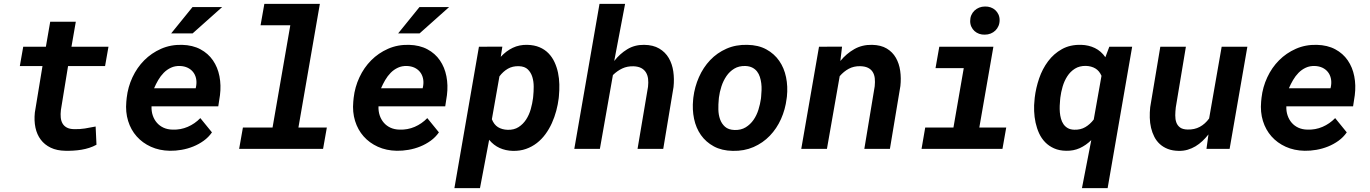

<svg xmlns="http://www.w3.org/2000/svg" viewBox="-20 -770 7083 993"><path d="M372.1 -657.7 349.6 -528.3H541L523.4 -428.2H332L294.9 -200.7Q292.5 -179.7 294.2 -162.1Q295.9 -144.5 303.5 -131.3Q311 -118.2 325.4 -110.4Q339.8 -102.5 362.8 -102.1Q391.1 -101.1 418.9 -105.5Q446.8 -109.9 474.6 -115.7L479 -21.5Q461.4 -11.7 441.7 -5.4Q421.9 1 401.1 4.4Q380.4 7.8 359.4 9Q338.4 10.3 318.8 9.8Q274.4 9.3 242.4 -6.1Q210.4 -21.5 190.7 -47.9Q170.9 -74.2 163.3 -110.1Q155.8 -146 160.2 -188L199.7 -428.2H82.5L100.1 -528.3H217.3L239.7 -657.7Z M858.4 9.8Q804.2 8.8 760.5 -11Q716.8 -30.8 686.8 -64.7Q656.7 -98.6 642.6 -144.5Q628.4 -190.4 633.3 -244.1L635.3 -264.2Q641.6 -319.8 665 -370.1Q688.5 -420.4 725.8 -458Q763.2 -495.6 813 -517.6Q862.8 -539.6 921.4 -538.1Q976.6 -536.6 1016.6 -515.1Q1056.6 -493.7 1081.3 -457.8Q1106 -421.9 1115 -375.5Q1124 -329.1 1117.7 -277.8L1108.9 -220.2H763.7Q762.7 -194.8 770 -173.1Q777.3 -151.4 791.3 -135.3Q805.2 -119.1 825.7 -109.6Q846.2 -100.1 872.6 -99.6Q914.1 -98.1 950.9 -114Q987.8 -129.9 1016.1 -159.2L1076.2 -85.4Q1058.6 -60.1 1033.4 -42Q1008.3 -23.9 979.2 -12.2Q950.2 -0.5 918.9 4.9Q887.7 10.3 858.4 9.8ZM911.6 -428.7Q885.3 -429.7 864.3 -419.9Q843.3 -410.2 826.9 -393.6Q810.5 -377 798.3 -356Q786.1 -335 776.9 -313.5H992.2L994.6 -325.7Q998 -347.2 993.7 -365.7Q989.3 -384.3 978.3 -397.9Q967.3 -411.6 950.4 -419.7Q933.6 -427.7 911.6 -428.7ZM975.6 -733.4H1128.9L976.1 -597.2H865.2Z M1347.2 -750H1634.3L1523.4 -110.4H1670.4L1650.9 0H1216.8L1236.3 -110.4H1389.6L1481.4 -639.2H1327.6Z M2032.2 9.8Q1978 8.8 1934.3 -11Q1890.6 -30.8 1860.6 -64.7Q1830.6 -98.6 1816.4 -144.5Q1802.2 -190.4 1807.1 -244.1L1809.1 -264.2Q1815.4 -319.8 1838.9 -370.1Q1862.3 -420.4 1899.7 -458Q1937 -495.6 1986.8 -517.6Q2036.6 -539.6 2095.2 -538.1Q2150.4 -536.6 2190.4 -515.1Q2230.5 -493.7 2255.1 -457.8Q2279.8 -421.9 2288.8 -375.5Q2297.9 -329.1 2291.5 -277.8L2282.7 -220.2H1937.5Q1936.5 -194.8 1943.8 -173.1Q1951.2 -151.4 1965.1 -135.3Q1979 -119.1 1999.5 -109.6Q2020 -100.1 2046.4 -99.6Q2087.9 -98.1 2124.8 -114Q2161.6 -129.9 2189.9 -159.2L2250 -85.4Q2232.4 -60.1 2207.3 -42Q2182.1 -23.9 2153.1 -12.2Q2124 -0.5 2092.8 4.9Q2061.5 10.3 2032.2 9.8ZM2085.4 -428.7Q2059.1 -429.7 2038.1 -419.9Q2017.1 -410.2 2000.7 -393.6Q1984.4 -377 1972.2 -356Q1960 -335 1950.7 -313.5H2166L2168.5 -325.7Q2171.9 -347.2 2167.5 -365.7Q2163.1 -384.3 2152.1 -397.9Q2141.1 -411.6 2124.3 -419.7Q2107.4 -427.7 2085.4 -428.7ZM2149.4 -733.4H2302.7L2149.9 -597.2H2039.1Z M2869.6 -262.2Q2865.7 -230 2856.9 -197Q2848.1 -164.1 2834.2 -133.3Q2820.3 -102.5 2801 -76.2Q2781.7 -49.8 2756.6 -30.3Q2731.4 -10.7 2700.4 0.2Q2669.4 11.2 2631.8 10.3Q2595.2 9.3 2564.2 -4.6Q2533.2 -18.6 2509.8 -46.9L2462.4 203.1H2330.1L2457 -528.3L2578.1 -528.8L2569.8 -476.1Q2597.7 -506.3 2631.8 -522.7Q2666 -539.1 2707.5 -538.1Q2743.7 -537.1 2770.5 -525.6Q2797.4 -514.2 2816.7 -494.4Q2835.9 -474.6 2847.9 -448.7Q2859.9 -422.9 2866 -393.8Q2872.1 -364.7 2872.8 -333.7Q2873.5 -302.7 2870.6 -272.9ZM2737.8 -272.9Q2740.2 -295.4 2740.2 -322Q2740.2 -348.6 2733.2 -371.8Q2726.1 -395 2710 -410.9Q2693.8 -426.8 2663.6 -427.7Q2631.3 -428.7 2606.7 -414.6Q2582 -400.4 2563 -375L2523.9 -153.3Q2534.7 -125.5 2555.4 -112.5Q2576.2 -99.6 2605.5 -98.6Q2638.7 -97.7 2662.1 -112.8Q2685.5 -127.9 2701.2 -152.1Q2716.8 -176.3 2725.1 -205.8Q2733.4 -235.4 2736.8 -262.7Z M3156.7 -454.6Q3185.5 -491.7 3223.9 -515.1Q3262.2 -538.6 3311 -538.1Q3357.9 -537.6 3389.4 -519Q3420.9 -500.5 3438.7 -470Q3456.5 -439.5 3462.2 -400.4Q3467.8 -361.3 3463.4 -319.8L3410.2 0H3277.3L3331.5 -321.3Q3334 -343.3 3331.8 -362.1Q3329.6 -380.9 3320.8 -395.3Q3312 -409.7 3296.4 -418Q3280.8 -426.3 3256.8 -427.2Q3224.6 -428.2 3198.5 -416Q3172.4 -403.8 3149.9 -381.8L3082.5 0H2950.2L3080.6 -750H3212.9Z M3565.9 -265.6Q3572.8 -321.3 3595 -371.3Q3617.2 -421.4 3652.8 -459Q3688.5 -496.6 3737.1 -518.1Q3785.6 -539.6 3845.2 -538.1Q3902.3 -537.1 3943.4 -514.6Q3984.4 -492.2 4010 -455.3Q4035.6 -418.5 4045.4 -370.6Q4055.2 -322.8 4049.8 -270.5L4048.3 -259.8Q4041.5 -204.1 4019.3 -154.5Q3997.1 -105 3961.4 -67.9Q3925.8 -30.8 3877.2 -9.5Q3828.6 11.7 3769.5 10.3Q3712.9 9.3 3671.9 -12.9Q3630.9 -35.2 3605.2 -71.5Q3579.6 -107.9 3569.6 -155.5Q3559.6 -203.1 3564.9 -255.4ZM3697.3 -255.4Q3694.8 -231 3695.3 -203.9Q3695.8 -176.8 3703.9 -153.6Q3711.9 -130.4 3729.7 -114.5Q3747.6 -98.6 3779.3 -97.7Q3812.5 -96.7 3836.7 -111.6Q3860.8 -126.5 3877.2 -150.1Q3893.6 -173.8 3902.6 -202.9Q3911.6 -231.9 3915.5 -259.8L3916.5 -270Q3918 -286.1 3918.7 -304Q3919.4 -321.8 3917.2 -339.1Q3915 -356.4 3909.9 -372.3Q3904.8 -388.2 3895.3 -400.4Q3885.7 -412.6 3871.1 -420.2Q3856.4 -427.7 3835.4 -428.7Q3801.8 -429.7 3777.6 -415Q3753.4 -400.4 3737.1 -376.5Q3720.7 -352.5 3711.2 -323.2Q3701.7 -293.9 3698.2 -265.6Z M4335 -528.8 4326.2 -454.6Q4357.4 -492.7 4398.2 -515.9Q4439 -539.1 4490.2 -538.1Q4536.1 -537.1 4566.2 -519Q4596.2 -501 4613.3 -471.2Q4630.4 -441.4 4635.7 -403.6Q4641.1 -365.7 4636.7 -325.2L4582.5 0H4450.2L4503.9 -323.7Q4506.3 -346.7 4504.2 -365.5Q4502 -384.3 4493.4 -397.9Q4484.9 -411.6 4469 -419.4Q4453.1 -427.2 4428.2 -427.7Q4395.5 -428.2 4369.6 -414.3Q4343.8 -400.4 4322.8 -376L4256.8 0H4124L4215.8 -528.3Z M4837.9 -528.3H5117.7L5044.9 -110.4H5184.1L5164.6 0H4746.1L4765.1 -110.4H4911.1L4964.4 -417.5H4818.4ZM4997.6 -661.1Q4997.6 -677.7 5003.4 -691.4Q5009.3 -705.1 5019.8 -715.1Q5030.3 -725.1 5044.2 -730.7Q5058.1 -736.3 5074.2 -736.3Q5089.8 -736.8 5103.5 -731.9Q5117.2 -727.1 5127.4 -717.8Q5137.7 -708.5 5143.8 -695.3Q5149.9 -682.1 5149.9 -666Q5149.9 -649.4 5144 -635.7Q5138.2 -622.1 5127.9 -612.1Q5117.7 -602.1 5103.5 -596.4Q5089.4 -590.8 5073.2 -590.8Q5057.6 -590.3 5043.9 -595.2Q5030.3 -600.1 5020 -609.4Q5009.8 -618.7 5003.7 -631.8Q4997.6 -645 4997.6 -661.1Z M5331.5 -265.1Q5337.4 -314.9 5354.2 -364.3Q5371.1 -413.6 5400.4 -452.9Q5429.7 -492.2 5472.2 -515.9Q5514.6 -539.6 5571.8 -538.1Q5610.4 -537.1 5642.6 -521.5Q5674.8 -505.9 5696.8 -474.1L5717.3 -528.3H5835.4L5708.5 203.1H5575.7L5624 -45.4Q5596.7 -18.6 5564.5 -3.9Q5532.2 10.7 5493.7 9.8Q5458.5 9.3 5431.6 -2.7Q5404.8 -14.6 5385.5 -34.4Q5366.2 -54.2 5354.2 -80.3Q5342.3 -106.4 5335.9 -135.5Q5329.6 -164.6 5328.4 -195.3Q5327.1 -226.1 5330.6 -254.9ZM5462.9 -254.9Q5461.4 -240.2 5460.7 -223.1Q5460 -206.1 5461.4 -189Q5462.9 -171.9 5467.3 -156Q5471.7 -140.1 5480.2 -127.7Q5488.8 -115.2 5502.4 -107.4Q5516.1 -99.6 5536.1 -99.1Q5568.4 -98.1 5593 -112.5Q5617.7 -127 5636.7 -151.9L5676.8 -377.9Q5665.5 -403.8 5645 -416Q5624.5 -428.2 5596.2 -429.2Q5563 -429.7 5539.3 -414.8Q5515.6 -399.9 5500 -375.7Q5484.4 -351.6 5475.8 -322.3Q5467.3 -293 5463.9 -265.1Z M6230 -74.7Q6215.3 -56.2 6198.7 -40.5Q6182.1 -24.9 6163.1 -13.4Q6144 -2 6122.3 4.4Q6100.6 10.7 6076.7 10.3Q6044.4 9.8 6020.3 0.5Q5996.1 -8.8 5978.5 -24.9Q5960.9 -41 5950 -62.5Q5939 -84 5933.1 -108.9Q5927.2 -133.8 5926.5 -161.1Q5925.8 -188.5 5928.7 -215.8L5981 -528.3H6113.3L6061 -214.4Q6058.6 -193.8 6058.3 -173.6Q6058.1 -153.3 6063.7 -137.2Q6069.3 -121.1 6083 -110.8Q6096.7 -100.6 6122.1 -100.1Q6157.7 -99.1 6185.3 -114Q6212.9 -128.9 6233.4 -157.2L6298.3 -528.3H6431.2L6339.4 0H6219.7Z M6727.5 9.8Q6673.3 8.8 6629.6 -11Q6585.9 -30.8 6555.9 -64.7Q6525.9 -98.6 6511.7 -144.5Q6497.6 -190.4 6502.4 -244.1L6504.4 -264.2Q6510.7 -319.8 6534.2 -370.1Q6557.6 -420.4 6595 -458Q6632.3 -495.6 6682.1 -517.6Q6731.9 -539.6 6790.5 -538.1Q6845.7 -536.6 6885.7 -515.1Q6925.8 -493.7 6950.4 -457.8Q6975.1 -421.9 6984.1 -375.5Q6993.2 -329.1 6986.8 -277.8L6978 -220.2H6632.8Q6631.8 -194.8 6639.2 -173.1Q6646.5 -151.4 6660.4 -135.3Q6674.3 -119.1 6694.8 -109.6Q6715.3 -100.1 6741.7 -99.6Q6783.2 -98.1 6820.1 -114Q6856.9 -129.9 6885.3 -159.2L6945.3 -85.4Q6927.7 -60.1 6902.6 -42Q6877.4 -23.9 6848.4 -12.2Q6819.3 -0.5 6788.1 4.9Q6756.8 10.3 6727.5 9.8ZM6780.8 -428.7Q6754.4 -429.7 6733.4 -419.9Q6712.4 -410.2 6696 -393.6Q6679.7 -377 6667.5 -356Q6655.3 -335 6646 -313.5H6861.3L6863.8 -325.7Q6867.2 -347.2 6862.8 -365.7Q6858.4 -384.3 6847.4 -397.9Q6836.4 -411.6 6819.6 -419.7Q6802.7 -427.7 6780.8 -428.7Z"/></svg>

Font: Roboto Mono
Style: Bold Italic
Weight: 700
Designer: Google
Version: Version 2.000985; 2015; ttfautohint (v1.3)